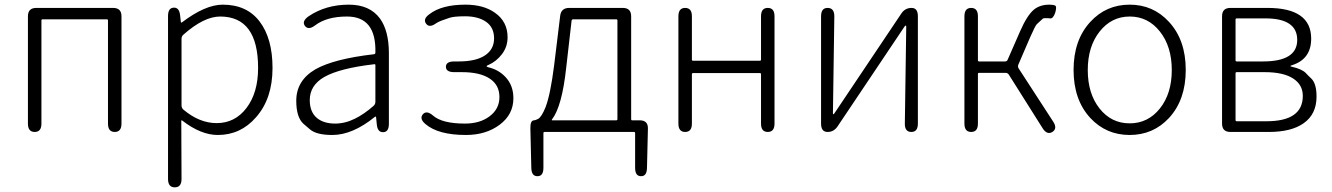

<svg xmlns="http://www.w3.org/2000/svg" viewBox="-20 -567 5723 825"><path d="M129 0Q100 0 100 -36V-497Q100 -533 136 -533H466Q502 -533 502 -497V-36Q502 0 473 0Q444 0 444 -36V-479Q444 -484 439 -484H163Q158 -484 158 -479V-36Q158 0 129 0Z M731 238Q702 238 702 202V-498Q702 -533 726 -534Q750 -536 754 -501L757 -473Q758 -468 762 -471Q862 -547 937 -547Q1041 -547 1096 -474Q1151 -401 1151 -275Q1151 -143 1080 -63Q1014 13 916 13Q843 13 763 -49Q759 -52 759 -47L760 202Q760 238 731 238ZM911 -38Q990 -38 1039.5 -103.5Q1089 -169 1089 -275Q1089 -496 926 -496Q856 -496 768 -418Q760 -411 760 -400V-114Q760 -103 768 -96Q837 -38 911 -38Z M1408 13Q1340 13 1312 -11Q1298 -23 1284 -35Q1253 -63 1253 -134Q1253 -221 1335 -269Q1414 -314 1587 -334Q1593 -335 1593 -341Q1597 -496 1471 -496Q1384 -496 1334 -458Q1305 -436 1290 -456Q1276 -476 1306 -497Q1380 -547 1479 -547Q1569 -547 1613 -487Q1651 -434 1651 -338V-35Q1651 0 1627 1Q1602 2 1599 -33L1596 -63Q1595 -68 1591 -65Q1495 13 1408 13ZM1420 -36Q1463 -36 1505 -57Q1544 -76 1585 -112Q1593 -119 1593 -130V-287Q1593 -292 1588 -291Q1440 -274 1373 -236Q1311 -200 1311 -137Q1311 -85 1343 -59Q1372 -36 1420 -36Z M1982 13Q1863 13 1808 -34Q1781 -57 1797 -76Q1813 -94 1840 -71Q1879 -36 1978 -36Q2041 -36 2082 -66Q2126 -98 2126 -150Q2126 -202 2084 -229.5Q2042 -257 1965 -257H1932Q1896 -257 1896 -280Q1896 -303 1932 -303H1951Q2025 -303 2064 -329Q2103 -355 2103 -402Q2103 -449 2069 -473Q2035 -497 1978 -497Q1930 -497 1910 -490Q1893 -484 1876 -478Q1861 -472 1854 -467Q1825 -446 1811 -465Q1796 -485 1825 -506Q1878 -547 1980 -547Q2058 -547 2107 -512Q2161 -474 2161 -407Q2161 -366 2137 -334.5Q2113 -303 2079 -288Q2071 -285 2071 -282.5Q2071 -280 2078 -278Q2122 -268 2152 -236Q2186 -200 2186 -145Q2186 -75 2127 -31Q2068 13 1982 13Z M2290 190Q2264 191 2263 155L2259 -14Q2258 -50 2275 -50Q2280 -50 2292 -56Q2307 -64 2324 -106Q2345 -160 2361 -286L2387 -499Q2391 -533 2426 -533H2656Q2692 -533 2692 -497V-55Q2692 -50 2697 -50H2729Q2765 -50 2764 -14L2760 155Q2759 191 2734 190Q2709 190 2709 154V5Q2709 0 2704 0H2320Q2315 0 2315 5V154Q2315 190 2290 190ZM2352 -54Q2349 -50 2354 -50H2628Q2633 -50 2633 -55V-479Q2633 -484 2628 -484H2443Q2437 -484 2436 -478L2413 -277Q2395 -110 2352 -54Z M2924 0Q2895 0 2895 -36V-497Q2895 -533 2924 -533Q2953 -533 2953 -497V-311Q2953 -306 2958 -306H3245Q3250 -306 3250 -311V-497Q3250 -533 3279 -533Q3308 -533 3308 -497V-36Q3308 0 3279 0Q3250 0 3250 -36V-248Q3250 -253 3245 -253H2958Q2953 -253 2953 -248V-36Q2953 0 2924 0Z M3536 0Q3508 0 3508 -36V-497Q3508 -533 3536 -533Q3565 -533 3565 -497L3559 -81Q3559 -76 3561 -76Q3563 -76 3568 -84L3853 -509Q3869 -533 3897 -533Q3924 -533 3924 -497V-36Q3924 0 3896 0Q3867 0 3868 -37L3874 -452Q3874 -457 3871.5 -457Q3869 -457 3864 -449L3579 -24Q3563 0 3536 0Z M4153 0Q4124 0 4124 -36V-497Q4124 -533 4153 -533Q4182 -533 4182 -497V-308Q4182 -303 4187 -303H4299Q4307 -303 4310 -311L4363 -432Q4393 -501 4423 -526Q4449 -547 4489 -547Q4506 -547 4514 -543Q4522 -539 4514 -512Q4505 -486 4492 -488Q4487 -489 4470 -489Q4464 -489 4461 -487Q4448 -475 4435 -463Q4428 -456 4406 -406L4356 -290Q4352 -281 4357 -273L4505 -45Q4525 -15 4502 0Q4479 14 4460 -16L4315 -246Q4310 -254 4300 -254H4187Q4182 -254 4182 -249V-36Q4182 0 4153 0Z M4665 -60Q4593 -138 4593 -266.5Q4593 -395 4665 -473Q4733 -547 4834 -547Q4935 -547 5003 -473Q5075 -395 5075 -266.5Q5075 -138 5003 -60Q4935 13 4834 13Q4733 13 4665 -60ZM4704.5 -101Q4755 -37 4834 -37Q4913 -37 4964 -101Q5015 -165 5015 -266Q5015 -367 4964 -431.5Q4913 -496 4834.5 -496Q4756 -496 4705 -431.5Q4654 -367 4654 -266Q4654 -165 4704.5 -101Z M5267 0Q5231 0 5231 -36V-497Q5231 -533 5267 -533H5426Q5614 -533 5614 -401Q5614 -313 5532 -287Q5525 -285 5525 -283Q5525 -281 5532 -280Q5574 -270 5590 -254Q5602 -241 5615 -229Q5637 -207 5637 -152Q5637 -76 5581 -37Q5528 0 5432 0ZM5289 -51Q5289 -46 5294 -46H5422Q5578 -46 5578 -155Q5578 -203 5536 -230Q5494 -257 5414 -257H5294Q5289 -257 5289 -252ZM5289 -308Q5289 -303 5294 -303H5407Q5554 -303 5554 -395.5Q5554 -488 5417 -488H5294Q5289 -488 5289 -483Z"/></svg>

Font: Resource Han Rounded JP Light
Style: Regular
Weight: 300
Designer: Cyano Hao (round all glyphs); Ryoko NISHIZUKA 西塚涼子 (kana, bopomofo & ideographs); Paul D. Hunt (Latin, Greek & Cyrillic)
Foundry: Cyano Hao
Version: 0.990